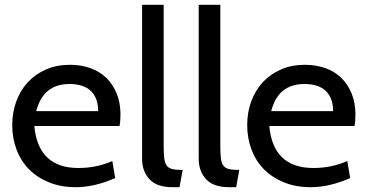

<svg xmlns="http://www.w3.org/2000/svg" viewBox="-20 -770 1531 800"><path d="M478 -245H123Q139 -70 307 -70Q382 -70 448 -99L460 -28Q373 10 296 10Q234 10 184.5 -10Q135 -30 101 -64.5Q67 -99 49 -146.5Q31 -194 31 -249Q31 -302 48 -348Q65 -394 96 -427.5Q127 -461 171.5 -480.5Q216 -500 271 -500Q318 -500 357 -486Q396 -472 423.5 -445Q451 -418 466.5 -379.5Q482 -341 482 -293Q482 -265 478 -245ZM269 -420Q160 -420 131 -307H389Q389 -361 359 -390.5Q329 -420 269 -420Z M741 -62 728 10H699Q633 10 602.5 -23.5Q572 -57 572 -108V-750H662V-160Q662 -129 664.5 -109.5Q667 -90 675 -79.5Q683 -69 698.5 -65.5Q714 -62 741 -62Z M977 -62 964 10H935Q869 10 838.5 -23.5Q808 -57 808 -108V-750H898V-160Q898 -129 900.5 -109.5Q903 -90 911 -79.5Q919 -69 934.5 -65.5Q950 -62 977 -62Z M1457 -245H1102Q1118 -70 1286 -70Q1361 -70 1427 -99L1439 -28Q1352 10 1275 10Q1213 10 1163.5 -10Q1114 -30 1080 -64.5Q1046 -99 1028 -146.5Q1010 -194 1010 -249Q1010 -302 1027 -348Q1044 -394 1075 -427.5Q1106 -461 1150.5 -480.5Q1195 -500 1250 -500Q1297 -500 1336 -486Q1375 -472 1402.5 -445Q1430 -418 1445.5 -379.5Q1461 -341 1461 -293Q1461 -265 1457 -245ZM1248 -420Q1139 -420 1110 -307H1368Q1368 -361 1338 -390.5Q1308 -420 1248 -420Z"/></svg>

Font: Cabin
Style: Regular
Weight: 400
Designer: Pablo Impallari
Foundry: Pablo Impallari
Version: Version 1.007